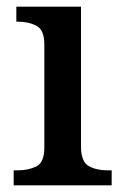

<svg xmlns="http://www.w3.org/2000/svg" viewBox="-20 -556 369 576"><path d="M21 0V-45H34Q66 -45 89.5 -57Q113 -69 113 -113V-423Q113 -466 89.5 -478.5Q66 -491 34 -491H29V-536H223V-117Q223 -71 246 -58Q269 -45 302 -45H315V0Z"/></svg>

Font: Noto Serif Sinhala Medium
Style: Regular
Weight: 500
Designer: Jelle Bosma - Monotype Design Team
Foundry: Monotype Imaging Inc.
Version: Version 2.007; ttfautohint (v1.8.4.7-5d5b)